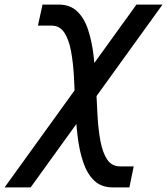

<svg xmlns="http://www.w3.org/2000/svg" viewBox="-75 -638 731 840"><path d="M420 182Q368 182 337 152Q306 122 289 71.5Q272 21 264.5 -42Q257 -105 254.5 -172Q252 -239 248.5 -302Q245 -365 235.5 -415.5Q226 -466 206 -496Q186 -526 150 -526H91L111 -618H181Q232 -618 263 -588Q294 -558 310.5 -507.5Q327 -457 334.5 -394Q342 -331 345 -264Q348 -197 351.5 -134Q355 -71 364.5 -20.5Q374 30 394 60Q414 90 451 90H510L491 182ZM-55 182 522 -618H636L59 182Z"/></svg>

Font: Victor Mono Thin
Style: Italic
Weight: 100
Italic angle: -12°
Monospace: yes
Designer: Rune Bjørnerås
Version: Version 1.561;gftools[0.9.30]